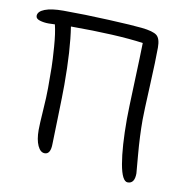

<svg xmlns="http://www.w3.org/2000/svg" viewBox="-79 -752 816 847"><g transform="rotate(10 329.5 -328.5)"><path d="M165 -43Q145.5 -43 133.3 -69.6Q121.1 -96.2 121.1 -140.1Q121.1 -165 125.5 -228.3Q129.9 -291.5 129.9 -329.1Q129.9 -390.6 129.4 -422.1Q128.9 -453.6 124.5 -513.4Q120.1 -573.2 110.8 -610.8Q101.1 -609.9 83 -609.9Q61 -609.9 43 -615.5Q24.9 -621.1 24.9 -633.8Q24.9 -653.8 54.4 -665.3Q84 -676.8 137.2 -676.8Q231.9 -676.8 341.6 -671.6Q451.2 -666.5 491.2 -662.1Q542 -656.7 559.1 -643.1Q576.2 -629.4 576.2 -588.9Q576.2 -533.7 570.6 -415.3Q564.9 -296.9 564.9 -264.2Q564.9 -190.4 572 -108.6Q579.1 -26.9 579.1 -25.9Q579.1 20 547.9 20Q522.5 20 509.3 -54.9Q496.1 -129.9 496.1 -254.9Q496.1 -291 501 -418.9Q505.9 -546.9 506.8 -597.2Q387.7 -613.8 182.1 -613.8Q198.2 -511.7 198.2 -355Q198.2 -311 195.1 -205.8Q191.9 -100.6 191.9 -90.8Q191.9 -43 165 -43Z"/></g></svg>

Font: Shantell Sans Irregular
Style: Regular
Weight: 300
Designer: Stephen Nixon, Anya Danilova, Shantell Martin
Foundry: Arrow Type
Version: Version 1.006;[9816181b4]